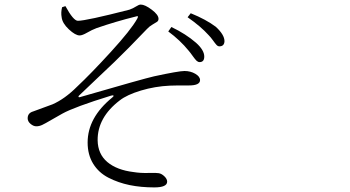

<svg xmlns="http://www.w3.org/2000/svg" viewBox="-20 -774 1540 844"><path d="M658.2 49.8Q599.6 49.8 549.8 39.6Q500 29.3 457 7.3Q414.1 -14.6 389.6 -54.2Q365.2 -93.8 365.2 -147.5Q365.2 -256.8 472.7 -344.7Q480.5 -350.6 479 -353.5Q477.5 -356.4 467.8 -353.5Q306.6 -303.7 253.9 -274.4Q232.4 -262.7 205.1 -246.6Q177.7 -230.5 165 -224.6Q152.3 -218.8 139.6 -218.8Q127 -218.8 114.3 -229.5Q101.6 -240.2 101.6 -253.9Q101.6 -277.3 126 -284.2Q202.1 -311.5 210.9 -315.4Q264.6 -338.9 318.4 -392.6Q378.9 -449.2 467.3 -545.9Q555.7 -642.6 583 -691.4Q587.9 -700.2 585.9 -702.1Q584 -704.1 576.2 -701.2Q489.3 -679.7 404.3 -650.4Q383.8 -642.6 362.8 -630.4Q341.8 -618.2 330.1 -618.2Q311.5 -618.2 282.7 -645Q253.9 -671.9 251 -698.2Q247.1 -718.8 252.9 -742.2L267.6 -747.1Q302.7 -682.6 322.3 -682.6Q358.4 -682.6 548.8 -731.4Q565.4 -737.3 578.1 -745.6Q590.8 -753.9 598.6 -753.9Q617.2 -753.9 647 -731.4Q676.8 -709 676.8 -691.4Q676.8 -682.6 670.4 -678.2Q664.1 -673.8 650.4 -666Q636.7 -658.2 626 -646.5Q585.9 -604.5 547.4 -565.4Q508.8 -526.4 483.4 -502Q458 -477.5 409.2 -431.6Q360.4 -385.7 327.1 -353.5Q324.2 -350.6 325.2 -348.1Q326.2 -345.7 330.1 -346.7Q613.3 -428.7 657.2 -438.5Q765.6 -461.9 791 -461.9Q817.4 -461.9 838.4 -449.7Q859.4 -437.5 859.4 -421.9Q859.4 -398.4 810.5 -398.4Q741.2 -398.4 726.6 -397.5Q661.1 -394.5 599.6 -376Q538.1 -357.4 506.8 -333Q408.2 -257.8 409.2 -157.2Q410.2 -96.7 452.1 -61.5Q494.1 -26.4 567.4 -17.6Q596.7 -12.7 633.3 -13.7Q669.9 -14.6 677.7 -12.7Q690.4 -10.7 702.6 1Q714.8 12.7 714.8 24.4Q714.8 49.8 658.2 49.8ZM804.7 -698.2 818.4 -715.8Q885.7 -688.5 928.7 -656.2Q966.8 -621.1 966.8 -592.8Q965.8 -570.3 944.3 -570.3Q937.5 -570.3 931.6 -576.7Q925.8 -583 916 -596.7Q906.2 -610.4 897.5 -619.1Q862.3 -658.2 804.7 -698.2ZM719.7 -635.7 733.4 -655.3Q796.9 -625 841.8 -585.9Q877.9 -553.7 877.9 -525.4Q877.9 -501 857.4 -501Q850.6 -501 844.2 -506.8Q837.9 -512.7 827.1 -527.8Q816.4 -543 809.6 -550.8Q771.5 -597.7 719.7 -635.7Z"/></svg>

Font: Bpmf Zihi Serif Light
Style: Light
Weight: 300
Foundry: But Ko
Version: Version 1.320